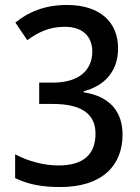

<svg xmlns="http://www.w3.org/2000/svg" viewBox="-20 -744 566 774"><path d="M456 -549C456 -654 384 -724 250 -724C161 -724 95 -696 42 -653L90 -582C134 -614 178 -636 242 -636C310 -636 352 -600 352 -536C352 -461 298 -411 194 -411H138V-325H192C307 -325 365 -286 365 -205C365 -126 321 -77 216 -77C159 -77 95 -93 41 -122V-26C95 0 151 10 223 10C392 10 474 -77 474 -201C474 -296 421 -356 317 -372V-376C402 -398 456 -457 456 -549Z"/></svg>

Font: Noto Sans Khmer UI SemiCondensed Medium
Style: Regular
Weight: 500
Width: 4
Designer: Danh Hong and the Monotype Design Team
Foundry: Monotype Imaging Inc.
Version: Version 2.002